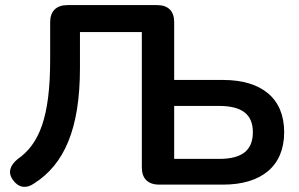

<svg xmlns="http://www.w3.org/2000/svg" viewBox="-20 -725 1173 754"><path d="M605 0H856C1006 0 1096 -72 1096 -206C1096 -340 1006 -411 856 -411H664V-638C664 -681 641 -705 597 -705H245C201 -705 177 -681 177 -638V-491C177 -264 134 -159 49 -100C20 -76 9 -48 31 -18C52 12 83 17 113 -4C232 -79 294 -218 294 -458V-599H537V-67C537 -24 561 0 605 0ZM840 -101H664V-309H840C930 -309 973 -276 973 -206C973 -134 930 -101 840 -101Z"/></svg>

Font: SN Pro SemiBold
Style: Regular
Weight: 600
Designer: Tobias Whetton
Foundry: Supernotes
Version: Version 1.003;Glyphs 3.3 (3324)